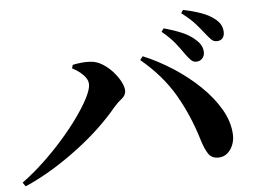

<svg xmlns="http://www.w3.org/2000/svg" viewBox="-50 -818 1100 821"><g transform="rotate(-5 500.0 -407.5)"><path d="M755 -566.5Q741.2 -587 720.5 -613.1Q699.9 -639.2 664.2 -668.7L674.1 -682.6Q715.9 -671.4 750.6 -656.8Q785.3 -642.2 807.8 -621.1Q824.2 -606.5 830.5 -592.9Q836.8 -579.2 836.8 -565Q836.8 -549.6 826.7 -539Q816.6 -528.4 800.3 -528.4Q787.8 -528.4 777.7 -538.7Q767.6 -549 755 -566.5ZM846.2 -648.7Q832.4 -666.5 813.2 -688.5Q794 -710.5 754.7 -740.7L763.6 -753.9Q806.2 -745.2 839.9 -733.1Q873.6 -721 893.9 -705Q913.2 -691 921.1 -675.6Q929 -660.2 929 -643.3Q929 -627.2 920.4 -617.7Q911.7 -608.2 896.2 -608.2Q881.5 -608.2 871.3 -619.1Q861.1 -630 846.2 -648.7ZM269.5 -546.1 273.4 -561Q288.5 -564.4 309.8 -566.8Q331.1 -569.2 350.2 -567.6Q376.1 -566.2 400.4 -551.3Q424.7 -536.4 444.4 -514.5Q464.1 -492.5 475.6 -470.2Q487.1 -448 487.1 -431Q487.1 -411.7 468.6 -397.3Q450 -382.8 433.4 -363.2Q401.3 -324.3 356.7 -281.9Q312.1 -239.6 258.3 -198.8Q204.5 -158 145.8 -122.3Q87.2 -86.7 27.8 -61L16.2 -77.9Q62.8 -111.8 109.1 -155.3Q155.4 -198.8 195.9 -244.9Q236.5 -291.1 267.8 -335.1Q299.2 -379.1 317.4 -414.8Q335.6 -450.6 335.6 -471.6Q335.6 -486.3 326.8 -499.5Q317.9 -512.7 303.2 -524.7Q288.6 -536.8 269.5 -546.1ZM861.5 -111.7Q830.7 -111 816.1 -133.8Q801.5 -156.6 790.2 -194.6Q758.1 -301.3 705.7 -391.1Q653.3 -480.9 562.8 -556.2L574.7 -571.6Q638.3 -545.3 700.5 -505.4Q762.7 -465.6 813.7 -416.5Q864.7 -367.4 895.9 -314Q927.1 -260.5 929.8 -206.1Q931.3 -181.6 922.5 -159.9Q913.6 -138.2 898.1 -125.3Q882.6 -112.5 861.5 -111.7Z"/></g></svg>

Font: Noto Serif SC
Style: Regular
Weight: 200
Designer: Ryoko NISHIZUKA 西塚涼子 (kana & ideographs); Frank Grießhammer (Latin, Greek & Cyrillic); Wenlong ZHANG 张文龙 (bopomofo); San
Foundry: Adobe
Version: Version 2.001;hotconv 1.1.0;makeotfexe 2.6.0